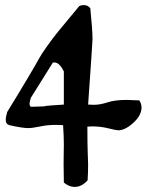

<svg xmlns="http://www.w3.org/2000/svg" viewBox="-20 -528 587 765"><path d="M234.4 -111.3V-243.2Q216.8 -279.3 196.3 -279.3Q195.3 -279.3 193.4 -278.8Q191.4 -278.3 190.4 -278.3L102.5 -137.7Q97.7 -118.2 97.7 -115.2Q97.7 -107.4 102.5 -102.5L165 -104.5Q157.2 -104.5 157.2 -105.5Q172.9 -107.4 234.4 -111.3ZM543.9 -99.6Q543.9 -68.4 511.2 -38.6Q478.5 -8.8 451.2 -8.8Q443.4 -8.8 412.1 -16.6Q380.9 -24.4 347.7 -24.4Q344.7 -24.4 338.4 -23.9Q332 -23.4 328.1 -23.4Q328.1 43.9 329.6 83.5Q331.1 123 331.1 127.9Q331.1 159.2 329.1 190.4Q305.7 216.8 277.3 216.8Q254.9 216.8 234.4 199.2Q233.4 168.9 233.4 126Q233.4 106.4 233.9 81.5Q234.4 56.6 234.4 45.9Q234.4 18.6 231.4 -29.3Q218.8 -30.3 198.2 -30.3Q168.9 -30.3 138.7 -23.9Q108.4 -17.6 92.8 -17.6Q68.4 -17.6 17.6 -29.3Q2.9 -33.2 2.9 -50.8Q2.9 -62.5 8.8 -82Q52.7 -153.3 89.8 -215.8Q127 -278.3 134.8 -293.5Q142.6 -308.6 167.5 -343.8Q192.4 -378.9 213.4 -404.3Q234.4 -429.7 295.9 -503.9Q303.7 -507.8 313.5 -507.8Q330.1 -507.8 339.8 -495.1Q348.6 -410.2 348.6 -371.1Q348.6 -360.4 331.1 -111.3Q339.8 -110.4 353.5 -110.4Q378.9 -110.4 408.2 -120.1Q437.5 -129.9 485.4 -129.9Q496.1 -129.9 535.2 -127.9Q543.9 -114.3 543.9 -99.6Z"/></svg>

Font: LPEducational
Style: Medium
Weight: 500
Designer: Based on Essays1743, by John Stracke, which says:

Based on the typeface in a 1743 English translation of the essays of 
Version: Version 001.204